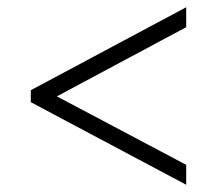

<svg xmlns="http://www.w3.org/2000/svg" viewBox="-20 -623 599 530"><path d="M494 -113 65 -341V-374L494 -603V-548L137 -357L494 -168Z"/></svg>

Font: Noto Serif Tibetan Light
Style: Regular
Weight: 300
Version: Version 2.103